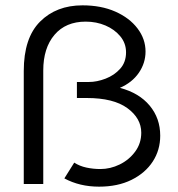

<svg xmlns="http://www.w3.org/2000/svg" viewBox="-20 -689 665 719"><path d="M351 10Q278 10 221 -21L258 -80Q278 -67 303.5 -61.5Q329 -56 356 -56Q393 -56 428 -73Q463 -90 486 -121Q509 -152 509 -192Q509 -246 457 -284Q405 -322 305 -322H268V-382H313Q343 -382 375.5 -394.5Q408 -407 430 -431.5Q452 -456 452 -493Q452 -527 430.5 -553Q409 -579 375 -593.5Q341 -608 301 -608Q226 -608 184 -558.5Q142 -509 142 -425V0H69V-423Q69 -547 130 -608Q191 -669 289 -669Q359 -669 412 -645.5Q465 -622 495 -582.5Q525 -543 525 -496Q525 -453 500 -416.5Q475 -380 429 -360Q501 -341 540.5 -293.5Q580 -246 580 -181Q580 -127 552 -84Q524 -41 472.5 -15.5Q421 10 351 10Z"/></svg>

Font: Inconsolata Expanded Thin
Style: Regular
Weight: 100
Width: 7
Monospace: yes
Designer: Raph Levien, Cyreal, Brenton Simpson
Foundry: Raph Levien, Cyreal, Google
Version: Version 3.100; ttfautohint (v1.8.4.7-5d5b)